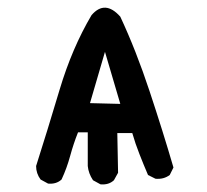

<svg xmlns="http://www.w3.org/2000/svg" viewBox="-20 -483 540 501"><path d="M242.2 -2 222.7 -12.7Q210.9 -30.3 209 -49.8V-137.7H183.6Q171.9 -108.4 163.1 -76.2Q154.3 -43.9 140.6 -14.6Q127 -2 105.5 -3.9L85.9 -14.6Q74.2 -30.3 74.2 -49.8Q103.5 -141.6 135.7 -249.5Q168 -357.4 218.8 -443.4Q253.9 -484.4 293.9 -439.5Q335 -351.6 370.1 -245.6Q405.3 -139.6 432.6 -45.9L422.9 -26.4Q407.2 -14.6 385.7 -16.6L366.2 -26.4Q354.5 -53.7 343.8 -81.1Q333 -108.4 325.2 -135.7H286.1L288.1 -32.2L277.3 -12.7Q263.7 0 242.2 -2ZM253.9 -347.7 214.8 -213.9 293.9 -211.9Z"/></svg>

Font: JasonHandwriting2
Style: Regular
Weight: 400
Version: Version 1.05.10